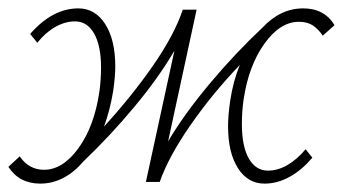

<svg xmlns="http://www.w3.org/2000/svg" viewBox="-21 -434 818 458"><path d="M777 -374 749 -349Q738 -365 725 -373.5Q712 -382 692 -382Q647 -382 609.5 -329.5Q572 -277 560 -196Q556 -168 556 -138Q556 -85 572.5 -56Q589 -27 618 -27Q642 -27 665 -40.5Q688 -54 708 -78L724 -58Q700 -29 670.5 -12.5Q641 4 610 4Q570 4 546.5 -33Q523 -70 523 -133Q523 -158 528 -193Q535 -240 551 -279Q485 -210 433 -135Q381 -60 360 0H327L395 -313Q357 -248 299 -178.5Q241 -109 179 -50Q133 4 75 4Q25 4 -1 -36L26 -61Q48 -29 84 -29Q129 -29 166.5 -81Q204 -133 216 -215Q220 -243 220 -273Q220 -325 203.5 -354Q187 -383 158 -383Q134 -383 110.5 -369.5Q87 -356 68 -332L51 -353Q104 -414 166 -414Q206 -414 230 -376.5Q254 -339 254 -275Q254 -252 249 -217Q241 -169 227 -132Q293 -204 344 -277.5Q395 -351 415 -411H448L380 -97Q420 -164 480.5 -236Q541 -308 605 -368Q648 -414 702 -414Q753 -414 777 -374Z"/></svg>

Font: Ysabeau Light
Style: Italic
Weight: 300
Italic angle: -12°
Designer: Christian Thalmann (Catharsis Fonts)
Version: Version 0.003